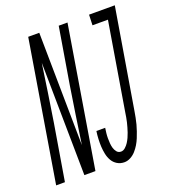

<svg xmlns="http://www.w3.org/2000/svg" viewBox="-175 -837 846 946"><g transform="rotate(-20 247.5 -363.5)"><path d="M316 8Q295 8 278.5 -2Q262 -12 252.5 -28.5Q243 -45 239 -64.5Q235 -84 234 -103.5Q233 -123 234 -143.5Q235 -164 238 -184H284Q282 -171 280.5 -157.5Q279 -144 279 -131Q279 -118 280 -104.5Q281 -91 284.5 -79Q288 -67 296 -57Q304 -47 318 -47Q330 -47 340.5 -56.5Q351 -66 358 -77Q365 -88 370.5 -100Q376 -112 380 -124Q384 -136 387.5 -148Q391 -160 394 -172.5Q397 -185 399 -197Q401 -209 403 -222L479 -680H398L400 -735H535L448 -213Q445 -196 442 -179.5Q439 -163 434.5 -146.5Q430 -130 424.5 -114Q419 -98 412.5 -82Q406 -66 397 -51Q388 -36 376 -22.5Q364 -9 348 -0.5Q332 8 316 8ZM-40 0 81 -735H139L147 -143Q158 -218 169 -292.5Q180 -367 192 -441L241 -735H287L166 0H108L100 -592Q89 -517 78 -442.5Q67 -368 55 -294L6 0Z"/></g></svg>

Font: Iosevka SS04 Light
Style: Italic
Weight: 300
Italic angle: -9°
Monospace: yes
Designer: Belleve Invis
Foundry: Belleve Invis
Version: Version 19.0.0; ttfautohint (v1.8.4)